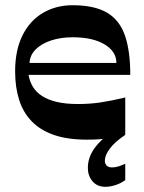

<svg xmlns="http://www.w3.org/2000/svg" viewBox="-20 -524 552 735"><path d="M312.4 10.6Q238.8 10.6 186.7 -7.3Q134.7 -25.3 101.7 -59.3Q68.6 -93.3 53.3 -141.6Q37.9 -190 37.9 -250.7Q37.9 -331.6 65.9 -388.1Q93.9 -444.7 143.9 -474.3Q193.9 -504 258 -504Q341 -504 389.4 -475.7Q437.7 -447.4 458.2 -388.4Q478.7 -329.4 478.7 -237.3H89.4Q93.4 -212.4 105.9 -191.8Q118.4 -171.2 141.1 -156.4Q163.8 -141.7 197.7 -133.7Q231.7 -125.8 279 -125.8Q323.7 -125.8 364.9 -131.9Q406.1 -138.1 459.5 -150.8V-9Q424.5 1.3 391.5 6Q358.5 10.6 312.4 10.6ZM425.6 -283Q425.6 -326.9 380.3 -354.1Q335 -381.3 258 -381.3Q212 -381.3 174.9 -368.9Q137.7 -356.4 116 -334.3Q94.4 -312.2 93.1 -283ZM383 191.1Q352 191.1 334.1 169.9Q316.3 148.7 316.3 119Q316.3 79.3 341.3 44.1Q366.4 8.9 422.7 -31.1L459.5 -7.7Q419.1 19.6 400.3 45.1Q381.4 70.6 381.4 91Q381.4 102.3 388.1 109.6Q394.8 116.9 409.4 116.9Q420.4 116.9 433.3 113.1Q446.1 109.3 459.5 102.9V165.7Q440.8 178.8 420.9 184.9Q401 191.1 383 191.1Z"/></svg>

Font: Ojuju ExtraLight
Style: Regular
Weight: 200
Designer: Chisaokwu Joboson, Mirko Velimirovic
Foundry: Udi Foundry
Version: Version 1.000